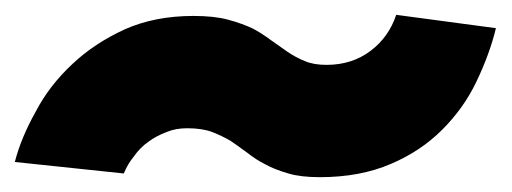

<svg xmlns="http://www.w3.org/2000/svg" viewBox="-20 -439 690 259"><path d="M0 -220.5 147 -205Q152 -217.5 161 -228.5Q169 -240 180.5 -248Q190.5 -255.5 205 -261Q217 -266 232.5 -266Q252.5 -266 266 -261Q280 -255.5 291 -249Q298.5 -244 313.5 -233Q325.5 -223.5 337.5 -217.5Q350 -210.5 369 -205Q385.5 -200 411.5 -200Q466 -200 507.5 -218Q547.5 -235 576.5 -264Q605.5 -293 622.5 -328.5Q640.5 -366 649 -401L514.5 -419Q504.5 -389 480 -370.5Q455 -351.5 420.5 -351.5Q403 -351.5 391.5 -356.5Q379 -361.5 368 -369Q363.5 -372 346 -384.5Q332.5 -394.5 321 -400.5Q307.5 -407 287.5 -412.5Q269 -417.5 241 -417.5Q189 -417.5 148.5 -399.5Q107 -380.5 77.5 -352.5Q46.5 -323.5 28.5 -289Q8.5 -253.5 0 -220.5Z"/></svg>

Font: B612
Style: Regular
Weight: 700
Italic angle: -10°
Designer: Nicolas Chauveau, Thomas Paillot, Jonathan Favre-Lamarine, Jean-Luc Vinot
Foundry: AIRBUS
Version: Version 1.008